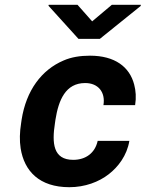

<svg xmlns="http://www.w3.org/2000/svg" viewBox="-20 -770 607 800"><path d="M68 -257C62 -220 61 -184 66 -152C81 -57 144 10 269 10C334 10 392 -12 433 -44C472 -74 509 -122 519 -183H387C376 -133 338 -104 285 -104C201 -104 196 -174 209 -257L211 -271C224 -353 253 -424 335 -424C389 -424 420 -386 411 -332H543C548 -363 546 -392 539 -418C520 -491 459 -538 355 -538C314 -538 277 -532 245 -518C153 -479 89 -393 70 -271ZM182 -746 307 -608H396L566 -745L567 -750H446L364 -681L303 -750H183Z"/></svg>

Font: Asimov Pro
Style: BdObl
Weight: 700
Designer: Google
Version: Version 2.000980; 2014